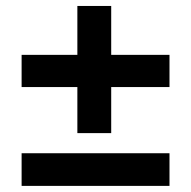

<svg xmlns="http://www.w3.org/2000/svg" viewBox="-20 -683 640 644"><path d="M239.5 -391H52.5V-499H239.5V-663H353V-499H548.5V-391H353V-236.5H239.5ZM52.5 -169H548.5V-59.5H52.5Z"/></svg>

Font: JuliaMono SemiBold
Style: Regular
Weight: 600
Monospace: yes
Designer: cormullion
Foundry: corm
Version: Version 0.055; ttfautohint (v1.8.4)